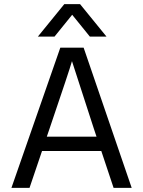

<svg xmlns="http://www.w3.org/2000/svg" viewBox="-20 -903 688 923"><path d="M327 -832 242 -727H162L289 -883H365L492 -727H412ZM205 -246H444L431 -285L326 -609Q314 -566 218 -284ZM526 0 467 -177H182L122 0H35L270 -674H382L613 0Z"/></svg>

Font: Hind Regular
Style: Regular
Weight: 400
Designer: Manushi Parikh, Satya Rajpurohit
Foundry: Indian Type Foundry
Version: Version 1.201;PS 1.0;hotconv 1.0.78;makeotf.lib2.5.61930; tt